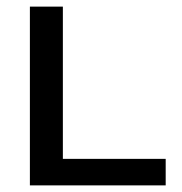

<svg xmlns="http://www.w3.org/2000/svg" viewBox="-20 -560 551 580"><path d="M169.9 -80.1V-540H70.3V-80.1V0H169.9H480.5V-80.1Z"/></svg>

Font: Helmet
Style: Regular
Weight: 400
Designer: Carl Enlund
Version: 1.0